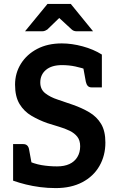

<svg xmlns="http://www.w3.org/2000/svg" viewBox="-20 -954 602 982"><path d="M265 8Q224 8 185.5 3Q147 -2 112.5 -10.5Q78 -19 47 -30V-129L111 -136Q154 -116 192.5 -109.5Q231 -103 272 -103Q309 -103 335 -115Q361 -127 375.5 -150.5Q390 -174 390 -206Q390 -236 375.5 -254.5Q361 -273 336.5 -285Q312 -297 283 -305.5Q254 -314 223 -324Q180 -339 141.5 -361.5Q103 -384 80 -422Q57 -460 57 -521Q57 -580 87 -628Q117 -676 170.5 -704Q224 -732 296 -732Q347 -732 402.5 -717Q458 -702 501 -675V-595L429 -596Q398 -607 365.5 -614Q333 -621 297 -621Q244 -621 215 -596.5Q186 -572 186 -532Q186 -497 211.5 -477Q237 -457 275.5 -444.5Q314 -432 353 -418Q399 -402 437 -379.5Q475 -357 497 -320.5Q519 -284 519 -225Q519 -158 488.5 -105Q458 -52 401 -22Q344 8 265 8ZM404 -618 501 -595V-507H449Q436 -507 429 -514.5Q422 -522 419 -536ZM144 -106 47 -129V-217H99Q112 -217 119.5 -209.5Q127 -202 129 -188ZM108 -794 223 -934H342L456 -794H372Q357 -794 347 -803L283 -862L222 -803Q218 -800 211 -797Q204 -794 196 -794Z"/></svg>

Font: Aleo
Style: Bold
Weight: 700
Designer: Alessio Laiso
Foundry: Alessio Laiso
Version: Version 2.001;gftools[0.9.29]